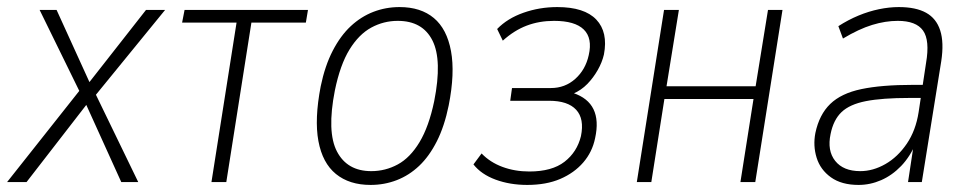

<svg xmlns="http://www.w3.org/2000/svg" viewBox="-27 -515 2747 543"><path d="M-7 0 202 -264 206 -240 85 -487H133L230 -274H219L386 -487H440L241 -243L238 -260L364 0H316L214 -225L223 -226L48 0Z M571 0 642 -451H488L495 -487H844L838 -451H684L613 0Z M1021 8Q961 8 923 -23Q885 -54 873.5 -116Q862 -178 880 -271Q892 -329 914 -371.5Q936 -414 965 -441Q994 -468 1029 -481.5Q1064 -495 1103 -495Q1163 -495 1200 -464Q1237 -433 1248.5 -370.5Q1260 -308 1242 -217Q1230 -158 1208.5 -115.5Q1187 -73 1158.5 -46Q1130 -19 1095 -5.5Q1060 8 1021 8ZM1023 -31Q1063 -31 1098 -50Q1133 -69 1159.5 -113Q1186 -157 1201 -229Q1224 -345 1196 -400.5Q1168 -456 1098 -456Q1058 -456 1023 -437Q988 -418 961.5 -375Q935 -332 920 -259Q897 -142 926 -86.5Q955 -31 1023 -31Z M1464 8Q1415 8 1374.5 -7Q1334 -22 1312 -50L1335 -81Q1359 -56 1394 -43Q1429 -30 1470 -30Q1534 -30 1569.5 -57.5Q1605 -85 1616 -130Q1626 -179 1602.5 -204.5Q1579 -230 1526 -230H1416L1421 -266H1531Q1571 -266 1600 -292Q1629 -318 1638 -359Q1649 -407 1624 -431.5Q1599 -456 1540 -456Q1498 -456 1462.5 -442.5Q1427 -429 1395 -400L1379 -433Q1408 -463 1453.5 -479Q1499 -495 1549 -495Q1626 -495 1659.5 -459.5Q1693 -424 1681 -361Q1676 -339 1663.5 -317Q1651 -295 1634 -277.5Q1617 -260 1594 -250V-252Q1636 -238 1651.5 -206Q1667 -174 1656 -124Q1648 -85 1622.5 -55.5Q1597 -26 1557.5 -9Q1518 8 1464 8Z M1774 0 1851 -487H1893L1858 -271H2110L2145 -487H2186L2109 0H2067L2104 -235H1852L1815 0Z M2401 8Q2353 8 2323 -13.5Q2293 -35 2282.5 -69Q2272 -103 2279 -139Q2290 -191 2321 -221Q2352 -251 2409 -263Q2466 -275 2555 -275H2592L2586 -238H2545Q2468 -238 2422 -229Q2376 -220 2353 -198Q2330 -176 2322 -136Q2312 -89 2335 -60Q2358 -31 2406 -31Q2442 -31 2477 -51Q2512 -71 2537.5 -108.5Q2563 -146 2571 -198L2592 -337Q2603 -401 2583.5 -428.5Q2564 -456 2512 -456Q2477 -456 2439.5 -444.5Q2402 -433 2357 -406L2344 -441Q2372 -459 2401 -471Q2430 -483 2459 -489Q2488 -495 2515 -495Q2563 -495 2592 -479Q2621 -463 2632 -429Q2643 -395 2635 -342L2580 0H2541L2558 -112H2564Q2547 -72 2521.5 -45.5Q2496 -19 2465 -5.5Q2434 8 2401 8Z"/></svg>

Font: Nunito Sans 10pt Condensed ExtraLight
Style: Italic
Weight: 250
Width: 3
Italic angle: -9°
Designer: Vernon Adams
Foundry: Vernon Adams
Version: Version 3.101;gftools[0.9.27]